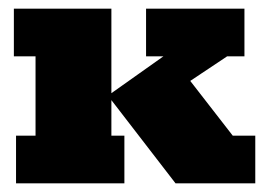

<svg xmlns="http://www.w3.org/2000/svg" viewBox="-20 -423 619 443"><path d="M237 -110H267V0H17V-110H62V-293H12V-403H237V-208L357 -293H317V-403H544V-293H504L351 -191L406 -253L517 -110H569V0H385L237 -192Z"/></svg>

Font: Rokkitt Black
Style: Regular
Weight: 900
Designer: Vernon Adams
Foundry: Vernon Adams
Version: Version 3.103